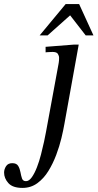

<svg xmlns="http://www.w3.org/2000/svg" viewBox="-155 -694 477 939"><path d="M-45 225Q-93 225 -114 201.5Q-135 178 -135 150Q-135 134 -125.5 119Q-116 104 -95 104Q-74 104 -66 117.5Q-58 131 -55 148Q-52 165 -47.5 178.5Q-43 192 -28 192Q-13 192 0.5 173Q14 154 25.5 124.5Q37 95 45.5 61.5Q54 28 60.5 -1.5Q67 -31 70 -49L131 -380Q131 -380 132.5 -389Q134 -398 134 -411Q134 -421 128 -430.5Q122 -440 102 -440Q89 -440 78.5 -439Q68 -438 68 -438V-465L208 -476H230L160 -88Q155 -59 145.5 -19Q136 21 120 63.5Q104 106 81.5 142.5Q59 179 27.5 202Q-4 225 -45 225ZM78 -521H39L166 -674H232L302 -521H264L188 -619Z"/></svg>

Font: STIX Two Text
Style: Italic
Weight: 400
Italic angle: -12°
Designer: Ross Mills, John Hudson & Paul Hanslow, Tiro Typeworks Ltd; with prior portions MicroPress Inc. and Coen Hoffman, Elsevi
Foundry: Tiro Typeworks Ltd
Version: Version 2.13 b171